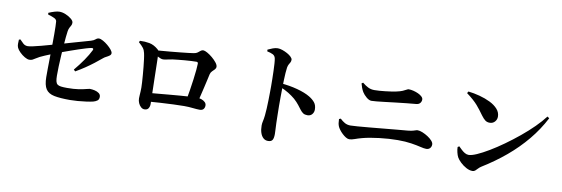

<svg xmlns="http://www.w3.org/2000/svg" viewBox="-58 -1237 5077 1735"><g transform="rotate(10 2480.0 -370.0)"><path d="M608.6 -3Q518.1 -3 464.2 -13.9Q410.3 -24.8 386.7 -60.7Q363.2 -96.6 362.6 -169.5Q362.3 -202.3 362.8 -246.5Q363.3 -290.6 364.1 -336.3Q364.9 -381.9 365.2 -417.3Q365.4 -450 366.1 -488.7Q366.7 -527.3 366.5 -565Q366.2 -602.6 365.6 -633.2Q365 -663.7 363.3 -680Q361.6 -697.8 340.1 -708.3Q318.6 -718.8 281.1 -729.8L280.1 -744.9Q310 -757.7 335 -765Q360.1 -772.4 378.4 -772.4Q407 -772.4 437.5 -759.2Q468 -746.1 489.1 -728.2Q510.2 -710.4 510.2 -693.8Q510.2 -678.7 504.3 -668.2Q498.3 -657.6 491.5 -645.2Q484.7 -632.8 481.2 -612.5Q478.2 -593.1 474.5 -557.2Q470.7 -521.3 467.5 -475.7Q464.3 -430.1 461.2 -380.7Q458.1 -331.4 456.5 -284.5Q454.9 -237.5 455.2 -199.9Q455.4 -167.7 459.8 -148.6Q464.2 -129.5 475.5 -120.5Q486.8 -111.5 508.1 -108.7Q529.5 -105.8 564.1 -105.8Q626.6 -105.8 669.8 -112.6Q713 -119.4 737.4 -126.3Q761.9 -133.1 767.6 -133.1Q790 -133.1 813.8 -127.8Q837.6 -122.4 853.9 -110.1Q870.2 -97.8 870.2 -77.3Q870.2 -52.9 854.8 -42Q839.4 -31 819.4 -25.8Q795.9 -19.9 757.6 -14.6Q719.2 -9.2 679.2 -6.1Q639.2 -3 608.6 -3ZM596.3 -280Q640.2 -332.1 676.6 -385Q713 -437.9 734.5 -482Q739.1 -491.3 735.1 -496.5Q731.2 -501.8 720.2 -499.8Q702.6 -496.8 672.6 -487.9Q642.6 -479 606.9 -467Q571.1 -455 534.4 -442Q497.6 -429 465.6 -417.3Q433.6 -405.6 412.1 -396.8Q390.5 -388.8 365.8 -378.8Q341.2 -368.8 317.3 -358.9Q293.4 -349.1 273.2 -338.9Q252.1 -328.2 238.8 -318.9Q225.4 -309.6 213.2 -303.6Q201 -297.5 183.6 -297.5Q166.1 -297.5 141.1 -312Q116.1 -326.6 95.1 -347.5Q74.1 -368.4 65.9 -386.3Q59 -402.3 59 -421Q58.9 -439.7 60.4 -459.7L73.3 -464.3Q89.5 -446.8 106.7 -431.3Q124 -415.7 148.7 -415.7Q164.2 -415.7 197.1 -422.9Q229.9 -430 269.2 -440.4Q308.5 -450.8 344.7 -461.2Q381 -471.6 404 -477.9Q433.7 -486.2 475.3 -498.3Q516.8 -510.4 561.3 -523.1Q605.7 -535.7 643.8 -546.5Q681.9 -557.2 704.1 -563.8Q729.2 -571.2 742.9 -583.5Q756.6 -595.8 772.2 -595.8Q787.3 -595.8 809.7 -583.3Q832.1 -570.9 854 -552.7Q875.9 -534.5 891.1 -515.9Q906.3 -497.2 906.3 -484.1Q906.3 -470.7 893.6 -461.3Q880.9 -452 865.3 -444.3Q849.7 -436.6 839.8 -428Q807.8 -401.2 771.4 -372.9Q735 -344.7 694.9 -317.7Q654.8 -290.7 610.7 -265.6Z M1646 -188.2Q1653.7 -230.2 1661.9 -280.9Q1670 -331.5 1676.4 -380.4Q1682.8 -429.4 1686.6 -468.4Q1690.3 -507.5 1690.3 -526.4Q1690.3 -541.9 1675.7 -541.9Q1656.3 -541.9 1628 -540.5Q1599.6 -539.1 1567.8 -536.4Q1536 -533.6 1507 -530.6Q1478 -527.6 1457.8 -524.9Q1434.2 -521.4 1411.2 -515.9Q1388.2 -510.4 1373.5 -510.4Q1355.2 -510.4 1329.7 -524.4Q1304.3 -538.4 1281.2 -555V-579.4Q1304.8 -581.1 1343.6 -584Q1382.5 -586.9 1427.1 -591Q1471.8 -595.1 1514.3 -599.5Q1556.8 -603.9 1590 -607.7Q1623.3 -611.6 1637.5 -614.1Q1659.3 -617.2 1671.9 -626.9Q1684.5 -636.5 1695 -645.3Q1705.5 -654.2 1719.1 -654.2Q1732.2 -654.2 1756 -641Q1779.8 -627.8 1803.8 -607.6Q1827.9 -587.4 1844.8 -565.9Q1861.7 -544.5 1861.7 -528.3Q1861.7 -513.9 1851.2 -503Q1840.6 -492.1 1828.8 -480.7Q1816.9 -469.4 1812.4 -451.5Q1807.2 -427.5 1800.1 -396.2Q1793 -364.9 1784.8 -329.4Q1776.6 -293.9 1767.5 -256.6Q1758.4 -219.4 1749.7 -183.1ZM1285.4 -36.6Q1268.9 -36.6 1254.1 -49.7Q1239.3 -62.8 1230.3 -83.2Q1221.3 -103.6 1221.3 -126.3Q1221.3 -139.7 1222.5 -155.9Q1223.7 -172.1 1224.7 -190.2Q1225.7 -208.4 1225.5 -226.3Q1225.5 -243.2 1223.6 -273Q1221.7 -302.7 1218.9 -339.3Q1216 -375.8 1212.3 -413.1Q1208.5 -450.4 1204.3 -483.1Q1200.1 -515.9 1195.1 -537Q1189.5 -563.7 1175.8 -581.7Q1162.1 -599.8 1132.4 -626L1139.6 -639.6Q1185.3 -642 1226.9 -634.2Q1268.4 -626.5 1307.8 -592.9Q1317.7 -584.5 1319.6 -577.3Q1321.6 -570 1322.6 -553.2Q1323.6 -535.4 1324.5 -498.8Q1325.4 -462.2 1326.3 -416.5Q1327.2 -370.8 1328.3 -324.3Q1329.3 -277.8 1330.3 -238.4Q1331.4 -199.1 1331.7 -177.3Q1331.9 -158.4 1332.8 -139.7Q1333.7 -120.9 1333.7 -93.8Q1333.7 -71.3 1323 -54Q1312.4 -36.6 1285.4 -36.6ZM1298.1 -189.8Q1333.9 -192.5 1381.1 -197Q1428.2 -201.4 1479.7 -205.9Q1531.1 -210.4 1580.4 -214.5Q1629.8 -218.5 1670.6 -220.8Q1711.4 -223 1737.1 -223Q1758.1 -223 1778 -216.1Q1797.8 -209.2 1811.1 -196.5Q1824.3 -183.8 1824.3 -166.3Q1824.3 -146.1 1813.3 -132.9Q1802.2 -119.7 1778.2 -119.7Q1753.6 -119.7 1715.7 -124Q1677.8 -128.4 1635.6 -128.4Q1593.6 -128.4 1537.2 -125.9Q1480.7 -123.4 1419 -119.9Q1357.2 -116.4 1298.8 -111.6Z M2435.4 50.8Q2409.6 50.8 2391.6 34.1Q2373.6 17.4 2364.3 -11.4Q2355.1 -40.2 2355.1 -77Q2355.1 -97.1 2360.1 -117.5Q2365.1 -138 2368.8 -170.9Q2371.8 -198.9 2373.7 -235.7Q2375.6 -272.4 2376.4 -311.1Q2377.3 -349.7 2377.6 -383.8Q2378 -417.8 2378 -440.1Q2378 -471.5 2377.3 -508.4Q2376.6 -545.3 2375.5 -581.2Q2374.4 -617.1 2372.4 -646.9Q2370.4 -676.7 2367 -693.5Q2362.3 -718.7 2341 -729Q2319.6 -739.3 2289 -745.5L2288 -761.2Q2309.6 -771.2 2333.3 -780.4Q2357 -789.5 2378.7 -789.5Q2397.3 -789.5 2421.1 -781.5Q2444.9 -773.4 2467.4 -761Q2489.8 -748.7 2504 -734.5Q2518.3 -720.4 2518.3 -708.1Q2518.3 -693.5 2512.5 -683.4Q2506.6 -673.3 2500.3 -662.1Q2494 -651 2490.5 -632.1Q2487.5 -609.9 2485.3 -581.1Q2483.1 -552.4 2482.2 -519.3Q2481.3 -486.2 2480.6 -451.5Q2479.9 -410.8 2479.4 -367Q2478.9 -323.2 2479.2 -279.3Q2479.6 -235.4 2480.6 -195.1Q2481.5 -154.9 2482.2 -121.1Q2483.7 -82.8 2485.1 -57.6Q2486.4 -32.5 2486.4 -22.1Q2486.4 16.9 2475.6 33.8Q2464.7 50.8 2435.4 50.8ZM2745.6 -239.9Q2721.8 -239.9 2707 -249.5Q2692.2 -259.1 2679 -276.4Q2665.9 -293.6 2648 -316.8Q2630.1 -340 2601.4 -366.1Q2574.8 -388.5 2541.4 -409.3Q2508 -430.1 2458.3 -451.3V-483.1Q2540.5 -476.5 2613.5 -456.9Q2686.5 -437.3 2731.4 -410.3Q2764.3 -390.7 2784.2 -366Q2804.1 -341.2 2804.1 -301.1Q2804.1 -276.8 2788.7 -258.3Q2773.4 -239.9 2745.6 -239.9Z M3155.6 -91.9Q3141.2 -91.9 3124.1 -102.4Q3107 -112.9 3090.7 -128.3Q3074.5 -143.6 3062.2 -160.2Q3049.9 -176.8 3045.2 -188.1Q3039.5 -201.5 3036.8 -216.7Q3034.2 -231.8 3033.6 -255.7L3048.8 -262.2Q3070.1 -241.5 3093 -228.7Q3116 -216 3145.4 -216Q3164.4 -216 3210.1 -219.6Q3255.8 -223.2 3315.9 -228.6Q3376 -234 3440.5 -240.3Q3505 -246.6 3564.3 -251.9Q3623.6 -257.3 3665 -260.8Q3693.5 -264 3709.4 -268.1Q3725.3 -272.3 3734.5 -275.8Q3743.6 -279.3 3751.6 -279.3Q3771.4 -279.3 3797.1 -268.8Q3822.7 -258.3 3847 -242.6Q3871.3 -227 3887.2 -209Q3903.1 -191.1 3903.1 -175.5Q3903.1 -154.5 3890.5 -140.8Q3877.9 -127.1 3856 -127.1Q3836.5 -127.1 3801.7 -135.6Q3766.9 -144.2 3714.7 -152.4Q3662.5 -160.6 3590 -160.6Q3552.3 -160.6 3509.4 -157.9Q3466.5 -155.3 3423.2 -150Q3379.9 -144.8 3340.3 -137.8Q3300.7 -130.9 3268.5 -122.1Q3232.5 -112.5 3204.7 -102.2Q3176.9 -91.9 3155.6 -91.9ZM3293.5 -468.6Q3271.8 -468.6 3246.9 -489.5Q3222.1 -510.5 3207.9 -533.2Q3196.8 -552 3190 -570.8Q3183.2 -589.5 3178.3 -608.5L3191.5 -617.1Q3218.3 -594.8 3244.4 -581.8Q3270.5 -568.8 3302.6 -568.8Q3323.2 -568.8 3349 -570.7Q3374.9 -572.6 3401.9 -575.7Q3428.9 -578.7 3454.8 -582.6Q3480.6 -586.5 3501 -590.8Q3536 -598.2 3556.6 -607.1Q3577.3 -616 3588.9 -623Q3600.6 -630 3607.3 -630Q3627.8 -630 3651.6 -624.2Q3675.4 -618.3 3696.4 -608.6Q3717.4 -598.9 3730.7 -586.1Q3744 -573.3 3744 -559.4Q3744 -541.4 3732.4 -527Q3720.8 -512.6 3695.9 -510.6Q3657.2 -507.3 3609.8 -502.4Q3562.5 -497.5 3512.6 -491.6Q3462.7 -485.7 3418.2 -480.3Q3373.7 -474.8 3340.8 -471.7Q3307.9 -468.6 3293.5 -468.6Z M4302.1 -2.8Q4273.9 -2.8 4243.6 -19.4Q4213.2 -36 4189.3 -59.1Q4165.4 -82.2 4154.7 -101.7Q4145.5 -119.3 4139.3 -145.6Q4133 -171.8 4133.2 -193L4147 -201.8Q4158.9 -190.3 4174 -175.6Q4189.2 -160.8 4206.9 -150.3Q4224.6 -139.9 4242.5 -139.9Q4269.4 -139.9 4316.8 -160.6Q4364.1 -181.3 4424.4 -217.3Q4484.7 -253.3 4550 -300Q4615.3 -346.6 4678.7 -398.8Q4742.2 -451 4795.6 -504.1Q4849 -557.2 4884.8 -604.9L4903.2 -592.5Q4846.6 -483.2 4767.5 -387.7Q4688.4 -292.3 4590.1 -209.7Q4491.8 -127.2 4376 -55.7Q4360.3 -45.9 4349 -33.6Q4337.8 -21.4 4327.5 -12.1Q4317.2 -2.8 4302.1 -2.8ZM4379.2 -459.1Q4354.7 -459.1 4337.6 -472.5Q4320.4 -485.8 4301.1 -512.2Q4283.1 -536.8 4267.9 -557.1Q4252.7 -577.4 4235.2 -597.2Q4217.8 -617 4193.5 -638.7Q4169.3 -660.5 4132.9 -687.5L4142.5 -703.9Q4193.9 -698 4247.2 -683.8Q4300.5 -669.6 4345.2 -647.7Q4389.9 -625.8 4417.1 -595.2Q4444.3 -564.6 4444.3 -525.7Q4444.3 -498.9 4426.3 -479Q4408.2 -459.1 4379.2 -459.1Z"/></g></svg>

Font: Noto Serif SC ExtraLight
Style: Regular
Weight: 200
Designer: Ryoko NISHIZUKA 西塚涼子 (kana & ideographs); Frank Grießhammer (Latin, Greek & Cyrillic); Wenlong ZHANG 张文龙 (bopomofo); San
Foundry: Adobe
Version: Version 2.002-H1;hotconv 1.1.0;makeotfexe 2.6.0